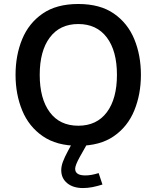

<svg xmlns="http://www.w3.org/2000/svg" viewBox="-20 -722 780 958"><path d="M370.6 -702.1Q479 -702.1 548.1 -654.3Q617.2 -606.4 650.1 -526.4Q683.1 -446.3 683.1 -348.6Q683.1 -251.5 650.1 -170.9Q617.2 -90.3 548.1 -42.5Q479 5.4 370.6 5.4Q262.7 5.4 193.4 -42.5Q124 -90.3 90.8 -170.9Q57.6 -251.5 57.6 -348.6Q57.6 -446.3 90.6 -526.4Q123.5 -606.4 192.9 -654.3Q262.2 -702.1 370.6 -702.1ZM370.6 -602.1Q278.8 -602.1 228.5 -534.9Q178.2 -467.8 178.2 -348.6Q178.2 -229.5 228.3 -162.1Q278.3 -94.7 370.6 -94.7Q462.9 -94.7 513.2 -162.1Q563.5 -229.5 563.5 -348.6Q563.5 -468.3 512.9 -535.2Q462.4 -602.1 370.6 -602.1ZM472.2 141.6 491.2 198.7Q465.3 207 441.2 211.7Q417 216.3 394 216.3Q344.7 216.3 315.2 191.9Q285.6 167.5 285.6 127Q285.6 107.4 293.9 85Q302.2 62.5 319.8 29.8L335.9 0V-2.9L411.1 -1.5L412.6 0L378.4 60.5Q355 102.5 355 120.1Q355 153.3 405.8 153.3Q435.5 153.3 472.2 141.6Z"/></svg>

Font: Estedad-FD SemiBold
Style: Regular
Weight: 600
Designer: Amin Abedi
Version: Version 7.3